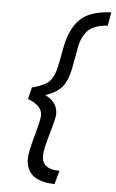

<svg xmlns="http://www.w3.org/2000/svg" viewBox="-59 -793 578 960"><g transform="rotate(5 230.0 -313.0)"><path d="M230 -222Q230 -204 206 -121Q182 -38 182 -10Q182 59 271 59L252 127Q108 124 108 12Q108 -19 131.5 -103Q155 -187 155 -210Q155 -258 83 -285L97 -344Q162 -361 184.5 -385Q207 -409 218 -459Q221 -472 227 -504Q242 -587 247 -599Q272 -679 320.5 -714Q369 -749 460 -753L448 -685Q384 -681 353.5 -653.5Q323 -626 310 -570Q309 -564 299.5 -512.5Q290 -461 288 -450Q274 -388 247.5 -359Q221 -330 167 -312Q230 -283 230 -222Z"/></g></svg>

Font: TitilliumWebItalic
Style: Italic
Weight: 400
Italic angle: -13°
Version: Version 1.001;PS 57.000;hotconv 1.0.70;makeotf.lib2.5.55311